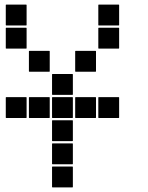

<svg xmlns="http://www.w3.org/2000/svg" viewBox="-20 -715 640 830"><path d="M407 -695H493Q495 -695 495 -693V-607Q495 -605 493 -605H407Q405 -605 405 -607V-693Q405 -695 407 -695ZM7 -695H93Q95 -695 95 -693V-607Q95 -605 93 -605H7Q5 -605 5 -607V-693Q5 -695 7 -695ZM407 -595H493Q495 -595 495 -593V-507Q495 -505 493 -505H407Q405 -505 405 -507V-593Q405 -595 407 -595ZM7 -595H93Q95 -595 95 -593V-507Q95 -505 93 -505H7Q5 -505 5 -507V-593Q5 -595 7 -595ZM307 -495H393Q395 -495 395 -493V-407Q395 -405 393 -405H307Q305 -405 305 -407V-493Q305 -495 307 -495ZM107 -495H193Q195 -495 195 -493V-407Q195 -405 193 -405H107Q105 -405 105 -407V-493Q105 -495 107 -495ZM207 -395H293Q295 -395 295 -393V-307Q295 -305 293 -305H207Q205 -305 205 -307V-393Q205 -395 207 -395ZM407 -295H493Q495 -295 495 -293V-207Q495 -205 493 -205H407Q405 -205 405 -207V-293Q405 -295 407 -295ZM307 -295H393Q395 -295 395 -293V-207Q395 -205 393 -205H307Q305 -205 305 -207V-293Q305 -295 307 -295ZM207 -295H293Q295 -295 295 -293V-207Q295 -205 293 -205H207Q205 -205 205 -207V-293Q205 -295 207 -295ZM107 -295H193Q195 -295 195 -293V-207Q195 -205 193 -205H107Q105 -205 105 -207V-293Q105 -295 107 -295ZM7 -295H93Q95 -295 95 -293V-207Q95 -205 93 -205H7Q5 -205 5 -207V-293Q5 -295 7 -295ZM207 -195H293Q295 -195 295 -193V-107Q295 -105 293 -105H207Q205 -105 205 -107V-193Q205 -195 207 -195ZM207 -95H293Q295 -95 295 -93V-7Q295 -5 293 -5H207Q205 -5 205 -7V-93Q205 -95 207 -95ZM207 5H293Q295 5 295 7V93Q295 95 293 95H207Q205 95 205 93V7Q205 5 207 5Z"/></svg>

Font: Pixel Panel Black
Style: Regular
Weight: 900
Monospace: yes
Designer: Óliver Lalan
Foundry: Óliver Lalan
Version: Version 1.000; ttfautohint (v1.8.4.7-5d5b-dirty);gftools[0.9